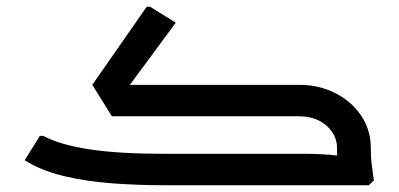

<svg xmlns="http://www.w3.org/2000/svg" viewBox="-20 -548 1179 568"><path d="M832 0V-93H886Q911 -93 935.5 -91.5Q960 -90 976 -88Q992 -86 992 -86V0ZM987 0Q984 -22 980.5 -49.5Q977 -77 977 -110H1077Q1077 -79 1080.5 -55Q1084 -31 1086 -14L1071 0ZM311 -204 253 -297H843V-204ZM334 -256 253 -297 414 -528H424L500 -481ZM465 0Q390 0 313.5 -5.5Q237 -11 169.5 -27Q102 -43 53 -74L98 -146H108Q159 -119 246 -106Q333 -93 465 -93H832V0ZM977 -110Q977 -136 962.5 -157.5Q948 -179 923 -191.5Q898 -204 866 -204H464V-215L474 -297H866Q923 -297 971 -273Q1019 -249 1048 -206.5Q1077 -164 1077 -110Z"/></svg>

Font: Fustat SemiBold
Style: Regular
Weight: 600
Designer: Mohamed Gaber, Khaled Hosny, Laura Garcia Mut
Foundry: Kief Type Foundry, Alif Type Foundry, Hard Type Foundry
Version: Version 1.007